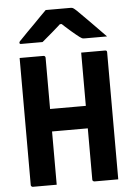

<svg xmlns="http://www.w3.org/2000/svg" viewBox="-62 -992 724 1038"><g transform="rotate(-5 300.0 -473.0)"><path d="M63 -700Q97 -700 128 -700Q159 -700 192 -700Q197 -700 200 -697Q203 -694 203 -689Q203 -603 203 -517Q203 -431 203 -344.5Q203 -258 203 -172Q203 -86 203 0Q170 0 139 0Q108 0 74 0Q71 0 68.5 -1.5Q66 -3 64.5 -5Q63 -7 63 -11Q63 -108 63 -205.5Q63 -303 63 -400Q63 -497 63 -594Q63 -621 63 -647Q63 -673 63 -700ZM125 -411H339Q355 -411 370 -411Q385 -411 400 -411L435 -420L463 -289H136Q133 -289 131 -289.5Q129 -290 127.5 -291.5Q126 -293 125.5 -295Q125 -297 125 -300ZM537 0Q504 0 473 0Q442 0 408 0Q405 0 402.5 -1.5Q400 -3 398.5 -5Q397 -7 397 -11Q397 -97 397 -183Q397 -269 397 -355.5Q397 -442 397 -528Q397 -614 397 -700Q431 -700 462 -700Q493 -700 526 -700Q529 -700 531 -699.5Q533 -699 534.5 -697.5Q536 -696 536.5 -694Q537 -692 537 -689Q537 -617 537 -544Q537 -471 537 -398.5Q537 -326 537 -253.5Q537 -181 537 -109Q537 -79 537 -51.5Q537 -24 537 0ZM226 -946Q241 -946 268 -946Q295 -946 321.5 -946Q348 -946 362 -946Q369 -946 374.5 -943Q380 -940 394 -927Q402 -919 418.5 -902.5Q435 -886 456.5 -864.5Q478 -843 500.5 -819.5Q523 -796 544 -775Q518 -775 484 -775Q450 -775 424 -775Q413 -775 408.5 -777Q404 -779 396 -785Q380 -797 352 -821Q324 -845 283 -884L335 -863Q319 -863 302.5 -863Q286 -863 269 -863L320 -885Q281 -849 250 -822.5Q219 -796 194 -775H80Q76 -775 73.5 -775.5Q71 -776 70 -778Q69 -780 69 -782Q69 -786 72.5 -790Q76 -794 90 -808Q103 -822 120.5 -839.5Q138 -857 157.5 -876.5Q177 -896 194.5 -914.5Q212 -933 226 -946Z"/></g></svg>

Font: RecMonoLinear Nerd Font Mono
Style: Bold
Weight: 700
Monospace: yes
Version: Version 1.085; ttfautohint (v1.8.4.7-5d5b);Nerd Fonts 3.2.1